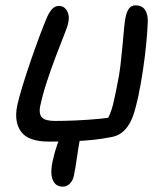

<svg xmlns="http://www.w3.org/2000/svg" viewBox="-20 -521 622 716"><path d="M162 7Q86 7 59 -29.5Q32 -66 44 -126Q50 -155 64 -200.5Q78 -246 95 -295.5Q112 -345 128.5 -389Q145 -433 156 -458Q164 -476 174.5 -487.5Q185 -499 201 -499Q212 -499 221 -491.5Q230 -484 234.5 -469.5Q239 -455 234 -434Q233 -426 220 -393Q207 -360 189 -313Q171 -266 154.5 -215.5Q138 -165 129 -121Q125 -96 136.5 -83Q148 -70 186 -70Q223 -70 266.5 -72Q310 -74 351.5 -78Q393 -82 422 -89L371 -59Q393 -95 401.5 -131Q410 -167 417 -204Q425 -241 429.5 -279.5Q434 -318 437 -352.5Q440 -387 442.5 -413.5Q445 -440 448 -455Q452 -477 461 -489Q470 -501 485 -501Q510 -501 521 -484Q532 -467 531 -440Q530 -406 525.5 -359.5Q521 -313 513.5 -262Q506 -211 496 -163Q489 -131 481.5 -105Q474 -79 462 -58.5Q450 -38 433 -25.5Q416 -13 391 -9Q360 -3 327.5 0.5Q295 4 255 5.5Q215 7 162 7ZM215 175Q199 175 189.5 167.5Q180 160 175.5 146.5Q171 133 171.5 116Q172 99 176 81Q183 48 194 16.5Q205 -15 221 -35.5Q237 -56 255 -56Q270 -56 277.5 -45.5Q285 -35 280 -13Q272 30 266.5 69Q261 108 256 132Q253 150 241.5 162.5Q230 175 215 175Z"/></svg>

Font: Shantell Sans
Style: Italic
Weight: 400
Italic angle: -11°
Designer: Stephen Nixon, Anya Danilova, Shantell Martin
Foundry: Arrow Type
Version: Version 1.011;[c5ecc13dd]